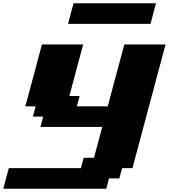

<svg xmlns="http://www.w3.org/2000/svg" viewBox="-20 -1145 1024 1165"><path d="M0 0H625L641.6 -62.5H704.1L721.2 -125H783.7L984.4 -875H734.4Q717.3 -812.5 683.8 -687.5Q650.4 -562.5 633.8 -500H446.3L463.4 -562.5H400.9L484.4 -875H234.4Q217.8 -812.5 184.3 -687.5Q150.9 -562.5 133.8 -500H196.3L179.7 -437.5H242.2L225.6 -375H600.6L550.3 -187.5H487.8L471.2 -125H33.7Q27.8 -104 16.6 -62.5Q5.4 -21 0 0ZM393.1 -1000H893.1Q898.9 -1020.5 909.9 -1062.5Q920.9 -1104.5 926.3 -1125H426.3Q420.4 -1104 409.4 -1062.3Q398.4 -1020.5 393.1 -1000Z"/></svg>

Font: Faithful 32x
Style: BoldOblique
Weight: 400
Foundry: Faithful Resource Pack
Version: Version 1.0; January 27, 2023